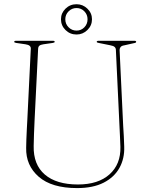

<svg xmlns="http://www.w3.org/2000/svg" viewBox="-20 -898 727 932"><path d="M560 -286 542.5 -656.5Q542 -665 536.2 -670.2Q530.5 -675.5 514 -678.5L459.5 -689.5Q449.5 -691 449.5 -695Q449.5 -700 458.5 -700H632.5Q641 -700 641 -695Q641 -690 630 -688.5L583.5 -678Q570.5 -676 565.5 -669.8Q560.5 -663.5 560.5 -655.5L578 -286.5Q579.5 -261 581 -236.5Q582.5 -212 583 -186Q585 -128.5 559.8 -83Q534.5 -37.5 483 -11.2Q431.5 15 354.5 15Q231 15 168 -40Q105 -95 107 -180.5Q107 -196.5 108 -221Q109 -245.5 110.2 -270.8Q111.5 -296 112.5 -313.5L129.5 -661Q131 -679 104 -683L59 -689.5Q49 -691 49 -695Q49 -700 58 -700H237Q245.5 -700 245.5 -695Q245.5 -691 235.5 -689.5L190.5 -683Q177 -681 171.2 -676.2Q165.5 -671.5 165 -660L148 -317.5Q146 -278.5 145 -246.8Q144 -215 143.5 -189.5Q141.5 -99 197.5 -50.8Q253.5 -2.5 358.5 -2.5Q457 -2.5 511.8 -51.8Q566.5 -101 564.5 -185Q563.5 -214.5 562.2 -240Q561 -265.5 560 -286ZM351.5 -730.5Q320 -730.5 298 -752.2Q276 -774 276 -804.5Q276 -834.5 298 -856Q320 -877.5 351.5 -877.5Q382 -877.5 404.2 -856Q426.5 -834.5 426.5 -804.5Q426.5 -774 404.2 -752.2Q382 -730.5 351.5 -730.5ZM351.5 -859Q329 -859 313 -843Q297 -827 297 -804.5Q297 -781.5 313 -765.5Q329 -749.5 351.5 -749.5Q374 -749.5 389.5 -765.5Q405 -781.5 405 -804.5Q405 -827 389.5 -843Q374 -859 351.5 -859Z"/></svg>

Font: Fraunces 72pt S000 Thin
Style: Regular
Weight: 100
Version: Version 1.000; ttfautohint (v1.8.3)